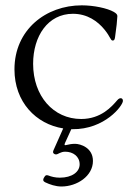

<svg xmlns="http://www.w3.org/2000/svg" viewBox="-20 -465 514 709"><path d="M247.2 12.1C367.2 13.5 433.9 -75.3 433.9 -92.3C433.9 -97.3 431.8 -102.3 426.1 -102.3C422.2 -102.3 418.3 -101.2 412.6 -94.5C392.4 -71 352.6 -25.6 279.8 -25.6C176.8 -25.6 102.3 -110.8 102.3 -229.4C102.3 -331.7 157 -414.1 249.3 -414.1C302.6 -414.1 340.9 -386.4 365.8 -355.8C388.5 -328.1 387.8 -315.3 396.3 -315.3C400.9 -315.3 403.4 -317.8 404.8 -327.4C409.8 -360.8 413 -392.4 413.4 -405.5C413.4 -411.2 409.8 -415.5 399.9 -421.2C376.4 -434.7 326 -445.3 282 -445.3C149.1 -445.3 33.4 -355.1 33.4 -208.8C33.4 -88.1 112.9 -6.7 213.4 9.2L177.2 90.6C174.4 98 175.8 101.6 183.2 104.8C184.7 104.8 186.1 105.1 187.5 105.1C194.6 105.1 203.1 95.2 220.9 95.2C249.3 95.2 274.1 112.2 274.1 142C274.1 169.4 246.4 191.1 201 191.1C183.9 191.1 170.1 187.5 159.1 183.2C151.3 180.4 147.4 181.8 143.5 189.3L141.3 192.8C138.1 200.3 139.2 204.2 146.7 208.1C163.7 216.3 185.4 223.7 206.7 223.7C264.2 223.7 323.2 185.4 323.2 129.3C323.2 80.3 277 66.1 257.1 66.1C244.7 66.1 234.4 68.2 225.9 70.3C218 72.4 217 71 219.8 63.6L243.3 12.1Z"/></svg>

Font: Margiela Serif Light
Style: Regular
Weight: 300
Designer: Andreas Faust, Stefan Endress
Version: Version 1.002;FEAKit 1.0